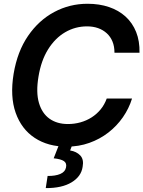

<svg xmlns="http://www.w3.org/2000/svg" viewBox="-20 -757 750 1004"><path d="M328.6 9.8Q231 9.8 161.6 -35.9Q92.3 -81.5 62 -167Q31.7 -252.4 51.3 -371.6Q70.8 -487.8 126.7 -569.3Q182.6 -650.9 263.4 -694.1Q344.2 -737.3 437.5 -737.3Q499.5 -737.3 550 -720.2Q600.6 -703.1 636.7 -670.2Q672.9 -637.2 691.9 -589.6Q710.9 -542 709.5 -481.4H578.6Q578.6 -514.6 568.1 -540Q557.6 -565.4 538.3 -583Q519 -600.6 492.9 -609.9Q466.8 -619.1 435.1 -619.1Q373.5 -619.1 320.8 -588.4Q268.1 -557.6 231.4 -498.8Q194.8 -439.9 181.2 -356Q167.5 -274.4 183.6 -219.2Q199.7 -164.1 239 -136.2Q278.3 -108.4 335 -108.4Q369.1 -108.4 400.6 -117.2Q432.1 -126 459 -143.1Q485.8 -160.2 506.1 -184.8Q526.4 -209.5 538.1 -241.7H670.4Q654.3 -189.5 622.6 -143.8Q590.8 -98.1 546.4 -63.7Q502 -29.3 447 -9.8Q392.1 9.8 328.6 9.8ZM288.6 -0.5H358.4L346.7 29.8Q379.9 35.2 399.7 55.9Q419.4 76.7 412.1 115.2Q404.8 166 354.2 196.5Q303.7 227.1 219.2 226.6L229 163.1Q269.5 163.6 295.2 152.6Q320.8 141.6 325.2 118.7Q330.1 96.2 314.2 85.4Q298.3 74.7 260.7 70.8Z"/></svg>

Font: Inter Tight SemiBold
Style: Italic
Weight: 600
Italic angle: -9.39999°
Designer: Rasmus Andersson
Foundry: rsms
Version: Version 3.004